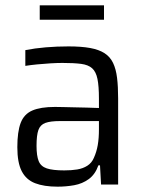

<svg xmlns="http://www.w3.org/2000/svg" viewBox="-20 -692 538 720"><path d="M196 8Q145 8 111.5 -5Q78 -18 61.5 -50Q45 -82 45 -140Q45 -198 57.5 -231Q70 -264 101 -277.5Q132 -291 186 -291Q198 -291 217 -290.5Q236 -290 259 -289.5Q282 -289 305.5 -288.5Q329 -288 351 -287V-322Q351 -369 345.5 -396Q340 -423 325.5 -436Q311 -449 284 -452.5Q257 -456 214 -456Q195 -456 169.5 -454.5Q144 -453 119 -450.5Q94 -448 75 -445V-504Q110 -511 151.5 -514.5Q193 -518 237 -518Q285 -518 318 -512Q351 -506 372 -492.5Q393 -479 404 -456Q415 -433 419 -400Q423 -367 423 -323V0H359L355 -72H349Q337 -38 313 -20.5Q289 -3 258.5 2.5Q228 8 196 8ZM221 -53Q248 -53 269.5 -56.5Q291 -60 307.5 -70.5Q324 -81 332 -100Q342 -122 346.5 -147.5Q351 -173 351 -207V-238H205Q169 -238 150 -231Q131 -224 124 -204.5Q117 -185 117 -145Q117 -108 125 -88Q133 -68 155.5 -60.5Q178 -53 221 -53ZM129 -618V-672H370V-618Z"/></svg>

Font: Saira SemiCondensed
Style: Regular
Weight: 400
Width: 4
Designer: Hector Gatti with collaboration of the Omnibus-Type team
Foundry: Omnibus-Type
Version: Version 1.101